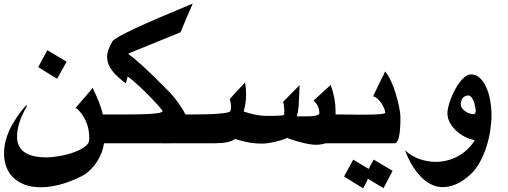

<svg xmlns="http://www.w3.org/2000/svg" viewBox="-20 -816 2769 1046"><path d="M342.8 -480Q330.1 -456.5 317.1 -433.3Q304.2 -410.2 291.5 -387.2L262.2 -404.3Q244.1 -415.5 225.3 -427.2Q206.5 -439 188.5 -450.2Q193.8 -460 199.5 -471.2Q205.1 -482.4 210.4 -492.2Q217.3 -504.9 224.4 -517.6Q231.4 -530.3 238.3 -542.5ZM564.9 -35.6H546.4V-34.7Q541.5 -2.9 530.3 23.4Q519 49.8 504.6 70.6Q490.2 91.3 474.1 107.2Q458 123 442.9 133.8Q419.9 147 391.4 159.7Q362.8 172.4 331.3 182.4Q299.8 192.4 267.3 198.2Q234.9 204.1 204.1 204.1Q151.4 204.1 113.3 189.5Q75.2 174.8 50.3 149.7Q25.4 124.5 13.7 91.1Q2 57.6 2 19.5Q2 -21.5 14.6 -62.7Q27.3 -104 50.3 -143.6V-143.1Q72.3 -180.2 91.8 -205.8Q111.3 -231.4 125.5 -244.6V-235.4Q72.8 -144.5 72.8 -71.8Q72.8 41.5 234.9 41.5Q247.6 41.5 266.4 39.6Q285.2 37.6 306.6 33.7Q328.1 29.8 351.1 23.7Q374 17.6 394.8 9Q415.5 0.5 432.6 -10.3Q449.7 -21 460 -34.7V-34.2Q466.3 -45.9 466.3 -64.5Q466.3 -87.4 462.2 -109.9Q458 -132.3 449 -153.6Q439.9 -174.8 426 -194.1Q412.1 -213.4 392.6 -229Q403.8 -242.7 416 -256.3Q428.2 -270 439.5 -283.7Q451.2 -297.4 462.4 -310.3Q473.6 -323.2 484.9 -337.4Q502 -302.2 517.1 -265.1Q532.2 -228 540 -193.8V-192.4H564.9Z M1045.4 -35.6H951.2Q935.5 -35.6 921.1 -35.4Q906.7 -35.2 894.5 -35.2Q893.1 -35.2 881.1 -35.2Q869.1 -35.2 850.1 -35.4Q831.1 -35.6 806.4 -35.6Q781.7 -35.6 754.4 -35.6H541V-192.4H578.1Q641.1 -192.4 692.9 -192.6Q744.6 -192.9 782 -194.6Q819.3 -196.3 841.1 -200Q862.8 -203.6 865.7 -210V-212.4Q857.4 -223.6 843.3 -239.7Q829.1 -255.9 811.8 -273.9Q794.4 -292 775.4 -311Q756.3 -330.1 738 -346.9Q719.7 -363.8 703.4 -377.7Q687 -391.6 675.3 -399.4V-398.4Q674.3 -394.5 673.3 -391.1Q672.4 -387.7 671.4 -383.8Q669.9 -378.4 668.5 -372.1Q667 -365.7 666 -361.8Q643.1 -378.4 624.3 -395.3Q605.5 -412.1 591.8 -429.9Q578.1 -447.8 570.8 -466.8Q563.5 -485.8 563.5 -506.8Q563.5 -525.4 571.8 -547.6Q580.1 -569.8 592.8 -591.3Q606.9 -610.4 717 -661.6Q827.1 -712.9 1029.8 -796.4Q1029.3 -794.9 1024.4 -783.4Q1019.5 -772 1012.5 -755.9Q1005.4 -739.7 997.3 -720.7Q989.3 -701.7 982.2 -684.8Q975.1 -668 970 -655.8Q964.8 -643.6 963.4 -640.1L680.7 -524.9V-520.5Q697.3 -508.8 717 -492.2Q736.8 -475.6 756.8 -457.3Q776.9 -439 796.4 -420.2Q815.9 -401.4 832.5 -384.8Q835.9 -381.3 840.3 -377.2Q844.7 -373 848.1 -369.1Q863.8 -353.5 878.9 -338.6Q894 -323.7 907.2 -310.5Q934.6 -279.8 955.8 -249.5Q977.1 -219.2 990.2 -192.9V-192.4H1045.4Z M1549.3 -62Q1548.3 -62 1547.9 -62.5Q1548.3 -62.5 1548.6 -62.3Q1548.8 -62 1549.3 -62ZM1842.8 -35.6H1754.4Q1728 -27.3 1701.2 -27.3Q1686 -27.3 1668.7 -30Q1651.4 -32.7 1633.8 -36.9Q1616.2 -41 1599.6 -46.1Q1583 -51.3 1568.8 -55.7Q1566.9 -56.6 1564 -57.6Q1560.1 -58.6 1556.6 -59.8Q1553.2 -61 1549.3 -62Q1550.8 -62 1550.8 -63Q1550.8 -64 1547.9 -65.4Q1531.7 -58.6 1513.4 -52.7Q1495.1 -46.9 1476.6 -42.7Q1458 -38.6 1440.2 -36.1Q1422.4 -33.7 1407.2 -33.7Q1368.7 -33.7 1332 -40.5Q1295.4 -47.4 1260.7 -59.1V-59.6Q1245.1 -46.9 1217.8 -41.3Q1190.4 -35.6 1150.4 -35.6H1022V-192.4Q1066.9 -192.4 1104 -193.4Q1141.1 -194.3 1168.7 -196.5Q1196.3 -198.7 1213.1 -201.9Q1230 -205.1 1233.4 -209Q1236.3 -212.4 1237.5 -219.5Q1238.8 -226.6 1238.8 -236.3Q1238.8 -243.2 1237.3 -252.7Q1235.8 -262.2 1231.9 -276.4Q1243.2 -289.6 1254.6 -302.2Q1266.1 -314.9 1278.3 -327.6Q1287.1 -336.9 1297.1 -347.4Q1307.1 -357.9 1315.4 -367.2Q1317.9 -351.1 1319.3 -334Q1320.8 -316.9 1320.8 -299.8Q1320.8 -277.8 1317.4 -255.4Q1314 -232.9 1308.1 -210.9V-208.5Q1339.8 -197.3 1371.8 -190.9Q1403.8 -184.6 1435.5 -184.6Q1520 -184.6 1527.8 -189.9V-190.9Q1528.8 -195.8 1528.8 -214.4Q1528.8 -226.6 1527.3 -238.3Q1525.9 -250 1522 -261.2Q1535.6 -274.9 1549.3 -288.6Q1563 -302.2 1576.7 -316.4Q1587.9 -327.1 1598.1 -337.9Q1602.1 -341.8 1605.5 -345.2Q1608.9 -348.6 1612.3 -352.5Q1611.3 -341.3 1611.3 -332.3Q1611.3 -323.2 1610.8 -314.5Q1610.8 -312.5 1610.6 -310.1Q1610.4 -307.6 1610.4 -305.2Q1610.4 -302.7 1610.1 -300.5Q1609.9 -298.3 1609.9 -295.9Q1608.9 -265.6 1606.9 -238.3Q1605 -210.9 1597.7 -184.6V-181.6Q1604 -182.1 1613.5 -182.1Q1623 -182.1 1631.3 -182.1Q1645.5 -182.1 1661.1 -182.4Q1676.8 -182.6 1689.7 -184.3Q1702.6 -186 1711.2 -189.7Q1719.7 -193.4 1719.7 -199.7Q1719.7 -239.3 1688.5 -268.1Q1697.3 -276.4 1706.5 -284.9Q1715.8 -293.5 1724.1 -300.8Q1738.3 -313.5 1752.7 -327.1Q1767.1 -340.8 1781.7 -353.5Q1795.4 -313.5 1801.8 -279.1Q1808.1 -244.6 1808.1 -212.4V-192.4H1842.8Z M2118.7 114.7Q2106.4 137.7 2094 162.1Q2081.5 186.5 2069.3 209L1984.9 158.2V157.2Q1978 172.4 1970.9 186.8Q1963.9 201.2 1958 209.5Q1931.6 193.8 1906 177.7Q1880.4 161.6 1854.5 145.5Q1867.2 122.1 1879.4 99.6Q1891.6 77.1 1904.3 53.7L1988.3 104V105Q1989.3 102.5 1990.5 100.1Q1991.7 97.7 1993.2 95.2Q1996.6 87.4 2000 81.5Q2001.5 78.6 2003.9 74.7Q2006.3 70.8 2007.8 67.9Q2009.8 64.5 2011.7 60.8Q2013.7 57.1 2015.6 53.2ZM2161.6 -175.8Q2161.6 -35.6 2129.4 -35.6H1818.8V-192.4H1846.7Q1851.6 -192.4 1856.4 -192.1Q1861.3 -191.9 1865.7 -191.9H1878.9Q1899.9 -191.4 1922.1 -191.4Q1944.3 -191.4 1966.8 -191.4Q1989.3 -191.4 2009.5 -191.9Q2029.8 -192.4 2044.9 -193.6Q2060.1 -194.8 2069.3 -197Q2078.6 -199.2 2079.1 -202.1Q2077.6 -215.8 2070.6 -231Q2063.5 -246.1 2054 -259Q2044.4 -272 2033.4 -280.8Q2022.5 -289.6 2012.2 -291Q2027.8 -322.8 2042 -352.5Q2056.2 -382.3 2071.8 -413.1L2074.7 -419.4Q2075.7 -421.4 2076.4 -423.6Q2077.1 -425.8 2078.1 -426.8Q2095.2 -405.8 2110.1 -374.3Q2125 -342.8 2136.7 -303.7Q2148.9 -261.7 2155.3 -229Q2161.6 -196.3 2161.6 -175.8Z M2572.3 -211.4Q2571.8 -218.8 2569.6 -230Q2567.4 -241.2 2564.5 -252.4Q2559.1 -272 2550.3 -283.9Q2541.5 -295.9 2530.3 -295.9Q2519.5 -295.9 2512 -291.3Q2504.4 -286.6 2499.5 -279.5Q2494.6 -272.5 2492.4 -263.4Q2490.2 -254.4 2490.2 -245.6Q2490.2 -238.3 2495.4 -229.7Q2500.5 -221.2 2509.5 -213.6Q2518.6 -206.1 2531 -200.4Q2543.5 -194.8 2558.1 -193.8Q2566.4 -193.8 2569.3 -200.7V-200.2ZM2657.7 -189.9Q2657.7 -150.4 2650.9 -105Q2644 -59.6 2629.6 -15.1Q2615.2 29.3 2593.5 68.6Q2571.8 107.9 2542 135.3Q2502.4 171.4 2465.1 187.3Q2427.7 203.1 2393.6 203.6Q2360.4 203.6 2330.6 189.2Q2300.8 174.8 2274.7 148.7Q2248.5 122.6 2226.6 86.2Q2204.6 49.8 2187.5 6.3V3.9Q2222.7 35.6 2266.4 50.8Q2310.1 65.9 2355.5 65.9Q2385.3 65.9 2415.3 58.3Q2445.3 50.8 2472.7 36.1Q2500 21.5 2523.7 0Q2547.4 -21.5 2564.9 -49.3V-52.7Q2538.6 -57.6 2512.2 -71Q2485.8 -84.5 2464.8 -104.2Q2443.8 -124 2430.7 -148.4Q2417.5 -172.9 2417.5 -199.7Q2417.5 -213.9 2422.6 -235.1Q2427.7 -256.3 2436.8 -279.8Q2445.8 -303.2 2458.3 -326.7Q2470.7 -350.1 2484.9 -368.7Q2499 -387.2 2514.6 -398.9Q2530.3 -410.6 2545.9 -410.6Q2574.2 -410.6 2595.2 -390.4Q2616.2 -370.1 2630.1 -338.1Q2644 -306.2 2650.9 -266.8Q2657.7 -227.5 2657.7 -189.9Z"/></svg>

Font: XB Khoramshahr
Style: Bold
Weight: 700
Designer: Behnam
Foundry: Irmug
Version: Version 8.005 2009